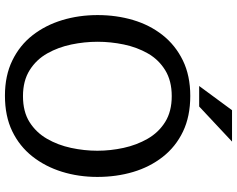

<svg xmlns="http://www.w3.org/2000/svg" viewBox="-111 -837 959 777"><g transform="rotate(90 368.5 -448.5)"><path d="M367 11Q286 11 224.5 -19Q163 -49 122.5 -101Q82 -153 61.5 -220.5Q41 -288 41 -364Q41 -440 61 -507.5Q81 -575 122 -627Q163 -679 224.5 -709Q286 -739 368 -739Q451 -739 512.5 -709.5Q574 -680 615 -627.5Q656 -575 676 -507.5Q696 -440 696 -363Q696 -287 675 -219.5Q654 -152 613 -100Q572 -48 511 -18.5Q450 11 367 11ZM369 -62Q432 -62 474 -88.5Q516 -115 541.5 -159Q567 -203 578.5 -256.5Q590 -310 590 -363Q590 -416 578.5 -469Q567 -522 541.5 -566.5Q516 -611 473.5 -637.5Q431 -664 369 -664Q307 -664 264 -637.5Q221 -611 196 -567Q171 -523 160 -470Q149 -417 149 -364Q149 -311 160 -258Q171 -205 196 -160.5Q221 -116 264 -89Q307 -62 369 -62ZM426 -908H553L411 -775H328Z"/></g></svg>

Font: Rosario Medium
Style: Regular
Weight: 500
Version: Version 1.201